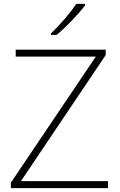

<svg xmlns="http://www.w3.org/2000/svg" viewBox="-20 -970 617 990"><path d="M419 -943V-950H373C346 -907 285 -837 243 -798V-790H272C324 -833 386 -899 419 -943ZM537 0V-36H88L525 -686V-714H61V-678H474L36 -28V0Z"/></svg>

Font: Noto Sans Arabic ExtLt
Style: Regular
Weight: 200
Designer: Monotype Design Team, Nadine Chahine, Nizar Qandah and Khaled Hosny
Foundry: Monotype Imaging Inc.
Version: Version 2.012